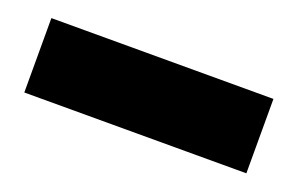

<svg xmlns="http://www.w3.org/2000/svg" viewBox="-36 -95 503 325"><g transform="rotate(20 216.0 67.0)"><path d="M16 0H416V134H16Z"/></g></svg>

Font: Oak Sans ExtraBold
Style: Regular
Weight: 800
Designer: Erik Kennedy, Walven
Foundry: Erik Kennedy, Walven
Version: Version 1.000